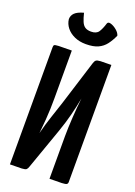

<svg xmlns="http://www.w3.org/2000/svg" viewBox="-170 -983 738 1049"><g transform="rotate(20 198.5 -458.5)"><path d="M31 0V-681Q31 -691 35 -694.5Q39 -698 60.5 -699Q82 -700 136 -700V-421Q136 -390 135 -360.5Q134 -331 131.5 -297Q129 -263 124 -216Q138 -271 154 -318.5Q170 -366 186 -415L267 -674Q271 -687 277.5 -692.5Q284 -698 303.5 -699Q323 -700 366 -700V-19Q366 -10 360 -6Q354 -2 332 -1Q310 0 261 0V-248Q261 -269 262 -297.5Q263 -326 265 -357Q267 -388 269.5 -418Q272 -448 275 -472Q265 -419 252.5 -370Q240 -321 219 -261L136 -26Q132 -13 126 -7.5Q120 -2 99.5 -1Q79 0 31 0ZM195 -759Q158 -759 129 -772Q100 -785 82.5 -807Q65 -829 62 -856Q62 -877 77 -892Q92 -907 128 -917Q135 -888 143 -869Q151 -850 164 -841.5Q177 -833 199 -833Q230 -833 242.5 -852Q255 -871 265 -904Q269 -916 286 -911Q303 -906 320.5 -891.5Q338 -877 342 -861Q328 -830 310.5 -807Q293 -784 266 -771.5Q239 -759 195 -759Z"/></g></svg>

Font: Yanone Kaffeesatz ExtraLight
Style: Regular
Weight: 200
Designer: Yanone (Cyrillic: Daniel Pouzeot, Huerta Tipografica, and Cyreal)
Foundry: Yanone
Version: Version 2.003